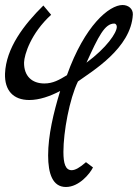

<svg xmlns="http://www.w3.org/2000/svg" viewBox="-31 -661 555 766"><path d="M280 -336C335 -376 492 -468 499 -603C500 -626 481 -641 458 -641C405 -641 307 -560 236 -361C205 -342 180 -328 146 -328C97 -328 64 -357 65 -412C66 -443 92 -528 173 -602L142 -639C64 -562 -7 -469 -11 -367C-13 -301 21 -262 86 -262C126 -262 169 -277 209 -298C182 -210 161 -120 161 -41C161 32 179 85 232 85C284 85 327 33 340 7L312 -14C287 8 269 18 255 18C230 18 222 -9 222 -55C222 -135 246 -266 280 -336ZM425 -567C430 -567 435 -562 435 -554C435 -530 394 -470 314 -411C362 -517 387 -567 425 -567Z"/></svg>

Font: Marck Script
Style: Regular
Weight: 400
Designer: Denis Masharov, Marck Fogel
Foundry: Denis Masharov
Version: Version 1.002